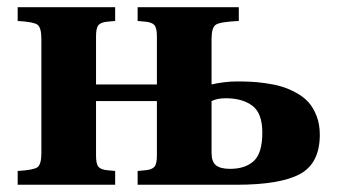

<svg xmlns="http://www.w3.org/2000/svg" viewBox="-20 -510 930 530"><path d="M564 -87.9Q564 -63.5 576.2 -53.7Q588.4 -43.9 615.2 -43.9Q657.2 -43.9 680.7 -65.7Q704.1 -87.4 704.1 -144Q704.1 -197.3 676.8 -218Q649.4 -238.8 603 -238.8Q579.6 -238.8 564 -231ZM28.8 0V-38.1Q72.3 -40.5 83.3 -48.3Q94.2 -56.2 94.2 -86.9V-402.8Q94.2 -434.1 83.3 -441.9Q72.3 -449.7 28.8 -452.1V-490.2H297.9V-452.1L276.9 -450.2Q259.3 -448.7 252.2 -441.2Q245.1 -433.6 245.1 -410.2V-276.9H413.1V-410.2Q413.1 -433.6 405.8 -441.2Q398.4 -448.7 380.9 -450.2L359.9 -452.1V-490.2H639.2V-452.1Q587.9 -449.7 575.9 -441.9Q564 -434.1 564 -402.8V-276.9Q600.1 -285.2 634.8 -285.2Q654.8 -285.2 671.6 -284.4Q688.5 -283.7 713.1 -280.3Q737.8 -276.9 756.8 -271.2Q775.9 -265.6 796.6 -254.4Q817.4 -243.2 831.1 -228.3Q844.7 -213.4 853.8 -190.2Q862.8 -167 862.8 -138.2Q862.8 -59.1 807.9 -29.5Q752.9 0 632.8 0H359.9V-38.1L380.9 -40Q398.4 -41.5 405.8 -49.1Q413.1 -56.6 413.1 -80.1V-231H245.1V-80.1Q245.1 -56.6 252.2 -49.1Q259.3 -41.5 276.9 -40L297.9 -38.1V0Z"/></svg>

Font: Linguistics Pro
Style: Bold
Weight: 700
Designer: Stefan Peev, Context Ltd
Foundry: Stefan Peev, Context Ltd
Version: Version 001.000